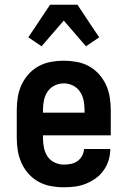

<svg xmlns="http://www.w3.org/2000/svg" viewBox="-20 -785 540 813"><path d="M250 8Q222 8 195 3Q168 -2 144 -15Q120 -28 101.5 -48.5Q83 -69 71.5 -94Q60 -119 55.5 -146Q51 -173 51 -200V-320Q51 -347 55.5 -374.5Q60 -402 71.5 -426.5Q83 -451 101.5 -471.5Q120 -492 144 -505Q168 -518 195.5 -523Q223 -528 250 -528Q277 -528 304.5 -523Q332 -518 356 -505Q380 -492 398.5 -471.5Q417 -451 428.5 -426.5Q440 -402 444.5 -374.5Q449 -347 449 -320V-212H162V-200Q162 -180 166 -160Q170 -140 181 -123Q192 -106 211 -97Q230 -88 250 -88Q265 -88 280 -91Q295 -94 307.5 -102.5Q320 -111 327.5 -125Q335 -139 336 -154H447Q447 -130 440 -107Q433 -84 419 -64Q405 -44 385.5 -30Q366 -16 343.5 -7Q321 2 297.5 5Q274 8 250 8ZM162 -308H338V-320Q338 -340 334 -360Q330 -380 318.5 -397Q307 -414 288.5 -423Q270 -432 250 -432Q230 -432 211.5 -423Q193 -414 181.5 -397Q170 -380 166 -360Q162 -340 162 -320ZM156 -589 100 -627 192 -765H308L369 -673L400 -627L344 -589L250 -698Z"/></svg>

Font: Iosevka Term Curly
Style: Bold
Weight: 700
Designer: Belleve Invis
Foundry: Belleve Invis
Version: Version 32.3.0